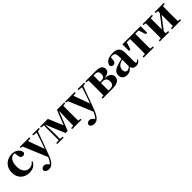

<svg xmlns="http://www.w3.org/2000/svg" viewBox="431 -2291 4290 4290"><g transform="rotate(-45 2576.5 -146.0)"><path d="M314 17.1Q237.8 17.1 174.6 -15.4Q111.3 -47.9 73.2 -110.4Q35.2 -172.9 35.2 -264.2Q35.2 -361.8 76.4 -428.5Q117.7 -495.1 186.8 -529.1Q255.9 -563 338.9 -563Q394 -563 438.5 -541.7Q482.9 -520.5 511 -484.6Q539.1 -448.7 544.9 -403.8Q528.8 -351.1 478 -351.1Q446.3 -351.1 423.3 -372.3Q400.4 -393.6 397.9 -449.2L387.2 -525.9Q380.4 -526.9 373.5 -527.3Q366.7 -527.8 359.9 -527.8Q293.5 -527.8 249.8 -464.6Q206.1 -401.4 206.1 -286.1Q206.1 -175.8 254.9 -115Q303.7 -54.2 386.2 -54.2Q429.7 -54.2 464.6 -74Q499.5 -93.8 524.9 -128.9L543.9 -116.2Q507.3 -46.9 453.1 -14.9Q398.9 17.1 314 17.1Z M961.4 -516.1V-545.9H1167.5V-516.1L1101.1 -506.8L897.5 41Q864.3 128.4 830.6 178.7Q796.9 229 759.8 250Q722.7 271 680.2 271Q638.2 271 604.7 250Q571.3 229 569.3 192.9Q575.2 159.2 600.6 143.6Q626 127.9 655.3 127.9Q685.1 127.9 707.8 144Q730.5 160.2 749 184.1L765.1 205.1Q791.5 181.6 813 147Q834.5 112.3 856.4 62L616.2 -511.2L565.4 -516.1V-545.9H870.1V-516.1L790 -506.8L929.2 -122.1L993.2 -297.9L1060.1 -505.9Z M1288.6 0H1204.6V-30.8L1288.6 -36.1V-506.8L1209.5 -516.1V-545.9H1453.6L1601.6 -193.8L1741.2 -545.9H1971.2V-516.1L1906.2 -508.8Q1905.8 -480 1905.3 -443.8Q1904.8 -407.7 1904.5 -371.8Q1904.3 -335.9 1904.3 -308.1V-237.8Q1904.3 -210 1904.5 -174.1Q1904.8 -138.2 1905.3 -102.1Q1905.8 -65.9 1906.2 -37.1L1971.2 -30.8V0H1675.3V-30.8L1748.5 -38.1L1749.5 -215.8L1758.3 -499L1576.2 -42H1510.3L1318.4 -502L1329.6 -217.8V-36.1L1406.2 -30.8V0Z M2394.5 -516.1V-545.9H2600.6V-516.1L2534.2 -506.8L2330.6 41Q2297.4 128.4 2263.7 178.7Q2230 229 2192.9 250Q2155.8 271 2113.3 271Q2071.3 271 2037.8 250Q2004.4 229 2002.4 192.9Q2008.3 159.2 2033.7 143.6Q2059.1 127.9 2088.4 127.9Q2118.2 127.9 2140.9 144Q2163.6 160.2 2182.1 184.1L2198.2 205.1Q2224.6 181.6 2246.1 147Q2267.6 112.3 2289.6 62L2049.3 -511.2L1998.5 -516.1V-545.9H2303.2V-516.1L2223.1 -506.8L2362.3 -122.1L2426.3 -297.9L2493.2 -505.9Z M2700.7 0H2637.7V-30.8L2702.6 -37.1Q2703.1 -65.9 2703.6 -102.1Q2704.1 -138.2 2704.3 -174.1Q2704.6 -210 2704.6 -237.8V-308.1Q2704.6 -335.9 2704.3 -371.8Q2704.1 -407.7 2703.6 -444.1Q2703.1 -480.5 2702.6 -509.8L2637.7 -516.1V-545.9H2964.4Q3072.8 -545.9 3116.7 -511.5Q3160.6 -477.1 3160.6 -417Q3160.6 -388.7 3147.2 -364Q3133.8 -339.4 3096.7 -321Q3059.6 -302.7 2987.3 -293Q3100.1 -284.2 3143.3 -246.1Q3186.5 -208 3186.5 -147.9Q3186.5 -108.9 3165.5 -75.2Q3144.5 -41.5 3093 -20.8Q3041.5 0 2949.7 0ZM2860.4 -508.8 2858.4 -305.2H2910.6Q3010.7 -305.2 3010.7 -408.2Q3010.7 -457.5 2987.5 -483.2Q2964.4 -508.8 2913.6 -508.8ZM2858.4 -272V-237.8L2860.4 -36.1H2917.5Q3031.7 -36.1 3031.7 -152.8Q3031.7 -211.4 3003.9 -241.7Q2976.1 -272 2915.5 -272Z M3685.5 16.1Q3636.7 16.1 3608.2 -7.1Q3579.6 -30.3 3568.4 -69.8Q3543 -42 3519.5 -22.5Q3496.1 -2.9 3467.8 7.1Q3439.5 17.1 3399.4 17.1Q3335 17.1 3294.2 -19.5Q3253.4 -56.2 3253.4 -119.1Q3253.4 -164.6 3272.9 -198Q3292.5 -231.4 3339.1 -257.6Q3385.7 -283.7 3467.3 -306.2L3564.5 -332V-393.1Q3564.5 -471.2 3543 -499.5Q3521.5 -527.8 3464.4 -527.8Q3442.4 -527.8 3422.4 -523.9L3415.5 -453.1Q3413.1 -401.4 3390.9 -379.6Q3368.7 -357.9 3340.3 -357.9Q3284.2 -357.9 3270.5 -410.2Q3277.3 -480 3341.3 -521.5Q3405.3 -563 3521.5 -563Q3627.9 -563 3675 -514.4Q3722.2 -465.8 3722.2 -356.9V-87.9Q3722.2 -59.6 3729.7 -48.3Q3737.3 -37.1 3751.5 -37.1Q3762.7 -37.1 3772.5 -44.9Q3782.2 -52.7 3796.4 -75.2L3814.5 -62Q3794.9 -20.5 3764.4 -2.2Q3733.9 16.1 3685.5 16.1ZM3564.5 -99.1V-305.2Q3546.9 -299.8 3532 -295.2Q3517.1 -290.5 3506.3 -287.1Q3457.5 -266.1 3429.9 -230.5Q3402.3 -194.8 3402.3 -140.1Q3402.3 -95.2 3423.1 -73Q3443.8 -50.8 3477.5 -50.8Q3493.2 -50.8 3513.4 -60.3Q3533.7 -69.8 3564.5 -99.1Z M4012.2 0H3936V-30.8L4013.2 -38.1Q4014.2 -66.9 4014.9 -102.8Q4015.6 -138.7 4015.9 -174.3Q4016.1 -210 4016.1 -237.8V-308.1Q4016.1 -335.9 4015.9 -371.8Q4015.6 -407.7 4014.9 -443.8Q4014.2 -480 4013.2 -508.8H3910.2L3855.5 -337.9H3808.1L3810.1 -545.9H4383.3L4385.3 -337.9H4340.3L4284.2 -508.8H4180.2L4178.2 -308.1V-237.8L4180.2 -38.1L4257.3 -30.8V0Z M4830.1 -516.1V-545.9H5118.2V-516.1L5053.2 -508.8L5051.3 -308.1V-237.8L5053.2 -37.1L5118.2 -30.8V0H4830.1V-30.8L4896 -38.1V-393.1L4794.9 -262.2L4668 -96.2V-38.1L4742.2 -30.8V0H4446.3V-30.8L4511.2 -37.1Q4511.7 -65.9 4512.2 -102.1Q4512.7 -138.2 4512.9 -174.1Q4513.2 -210 4513.2 -237.8V-308.1Q4513.2 -335.9 4512.9 -371.8Q4512.7 -407.7 4512.2 -444.1Q4511.7 -480.5 4511.2 -509.8L4446.3 -516.1V-545.9H4742.2V-516.1L4668 -507.8V-155.8L4763.2 -278.8L4896 -452.1V-507.8Z"/></g></svg>

Font: Source Han Serif TW Heavy
Style: Regular
Weight: 900
Designer: Ryoko NISHIZUKA Ë•øÂ°öÊ∂ºÂ≠ê (kana & ideographs); Frank Grie√ühammer (Latin, Greek & Cyrillic); Wenlong ZHANG Âº†ÊñáÈæô 
Foundry: Adobe
Version: Version 2.003;hotconv 1.1.1;makeotfexe 2.6.0